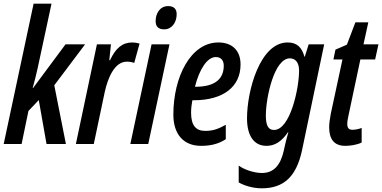

<svg xmlns="http://www.w3.org/2000/svg" viewBox="-23 -780 2070 1040"><path d="M-3 0H94L131 -179L187 -238L229 0H334L271 -318L438 -540H332L156 -303H154C166 -345 174 -381 181 -411L256 -760H159Z M388 0H485L544 -280C561 -359 598 -446 664 -446C679 -446 692 -444 704 -439L733 -544C719 -548 707 -550 694 -550C640 -550 604 -520 573 -454H569L578 -540H502Z M867 -621C907 -621 934 -658 934 -703C934 -733 917 -747 888 -747C841 -747 820 -704 820 -666C820 -636 835 -621 867 -621ZM683 0H780L895 -540H798Z M1066 10C1115 10 1159 1 1200 -26V-104C1157 -80 1128 -71 1089 -71C1038 -71 1012 -100 1012 -170C1012 -192 1015 -216 1019 -237H1027C1184 -237 1280 -308 1280 -431C1280 -508 1233 -550 1160 -550C1010 -550 916 -364 916 -159C916 -52 972 10 1066 10ZM1033 -310C1057 -406 1100 -471 1146 -471C1175 -471 1189 -452 1189 -424C1189 -357 1147 -310 1036 -310Z M1395 240C1512 240 1582 179 1613 34L1733 -540H1649L1628 -473H1626C1612 -524 1585 -550 1535 -550C1385 -550 1315 -288 1315 -139C1315 -43 1354 10 1420 10C1466 10 1502 -13 1537 -64H1539C1531 -37 1525 -11 1521 5L1514 37C1496 115 1460 157 1396 157C1350 157 1297 137 1270 117V208C1299 225 1346 240 1395 240ZM1461 -76C1430 -76 1417 -101 1417 -154C1417 -251 1462 -464 1547 -464C1578 -464 1597 -440 1597 -398C1597 -301 1549 -76 1461 -76Z M1847 10C1873 10 1910 5 1936 -8V-87C1919 -80 1898 -77 1887 -77C1866 -77 1858 -87 1858 -109C1858 -121 1861 -138 1865 -156L1929 -458H2009L2027 -540H1946L1972 -659H1902L1856 -538L1794 -511L1783 -458H1832L1769 -165C1763 -134 1760 -110 1760 -90C1760 -29 1785 10 1847 10Z"/></svg>

Font: Noto Sans UI Condensed Medium
Style: Italic
Weight: 500
Width: 3
Italic angle: -12°
Designer: Monotype Design Team
Foundry: Monotype Imaging Inc.
Version: Version 1.901